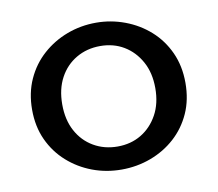

<svg xmlns="http://www.w3.org/2000/svg" viewBox="-62 -555 725 640"><g transform="rotate(-10 300.5 -234.5)"><path d="M301 14Q249 14 202.5 -3.5Q156 -21 119.5 -53.5Q83 -86 62 -131.5Q41 -177 41 -234Q41 -291 62 -337Q83 -383 119.5 -415.5Q156 -448 202.5 -465.5Q249 -483 301 -483Q351 -483 398 -465.5Q445 -448 481.5 -415.5Q518 -383 539 -337Q560 -291 560 -234Q560 -177 539.5 -131.5Q519 -86 483 -53.5Q447 -21 400 -3.5Q353 14 301 14ZM301 -64Q346 -64 381 -85Q416 -106 437 -144Q458 -182 458 -234Q458 -286 437 -324Q416 -362 381 -383Q346 -404 301 -404Q256 -404 220 -383Q184 -362 163.5 -324Q143 -286 143 -234Q143 -182 163.5 -144Q184 -106 220 -85Q256 -64 301 -64Z"/></g></svg>

Font: BioRhyme ExtraBold
Style: Regular
Weight: 400
Version: Version 1.600;gftools[0.9.33]